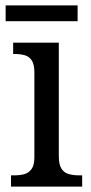

<svg xmlns="http://www.w3.org/2000/svg" viewBox="-20 -695 338 715"><path d="M21 0V-42H33Q54 -42 70.5 -46.5Q87 -51 97.5 -65.5Q108 -80 108 -109V-426Q108 -456 98 -470.5Q88 -485 71.5 -489.5Q55 -494 35 -494H29V-536H199V-114Q199 -83 208.5 -67.5Q218 -52 235.5 -47Q253 -42 274 -42H286V0ZM1 -616V-675H269V-616Z"/></svg>

Font: Noto Serif Khmer SemiCondensed
Style: Regular
Weight: 400
Width: 4
Designer: Danh Hong and the Monotype Design Team
Foundry: Monotype Imaging Inc.
Version: Version 2.004